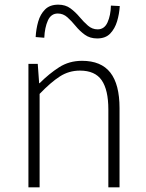

<svg xmlns="http://www.w3.org/2000/svg" viewBox="-20 -804 626 824"><path d="M102 0V-530H142L148 -447H150Q191 -488 234 -515.5Q277 -543 332 -543Q414 -543 453.5 -492.5Q493 -442 493 -340V0H445V-334Q445 -418 416.5 -459.5Q388 -501 323 -501Q276 -501 237 -476Q198 -451 150 -401V0ZM397 -639Q366 -639 344 -655Q322 -671 304.5 -692.5Q287 -714 269 -730Q251 -746 228 -746Q199 -746 185.5 -716Q172 -686 170 -642L133 -645Q135 -680 144 -711.5Q153 -743 173.5 -763.5Q194 -784 230 -784Q261 -784 282.5 -768Q304 -752 321.5 -731Q339 -710 357.5 -694Q376 -678 399 -678Q428 -678 441.5 -708Q455 -738 456 -780L494 -778Q492 -744 482.5 -712.5Q473 -681 453 -660Q433 -639 397 -639Z"/></svg>

Font: Noto Sans KR Thin ExtraLight
Style: Regular
Weight: 250
Version: Version 2.004-H2;hotconv 1.0.118;makeotfexe 2.5.65603